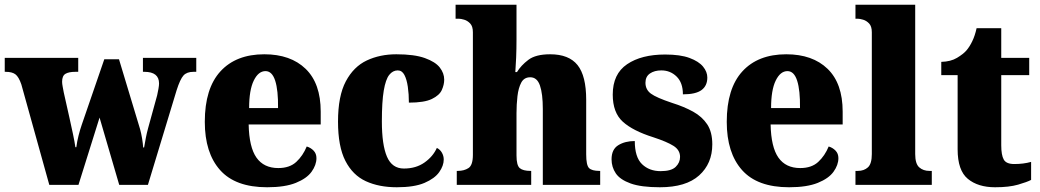

<svg xmlns="http://www.w3.org/2000/svg" viewBox="-26 -780 4387 810"><path d="M64 -424Q53 -456 39 -466.5Q25 -477 -2 -477H-6V-536H304V-477H292Q264 -477 250 -468.5Q236 -460 236 -435Q236 -427 238.5 -414Q241 -401 243 -390L267 -283Q275 -247 282 -214Q289 -181 292 -159H296Q299 -183 305.5 -208.5Q312 -234 319 -254L414 -530H476L565 -235Q570 -217 573.5 -195.5Q577 -174 578 -158H582Q586 -181 589.5 -199.5Q593 -218 599 -240L637 -378Q640 -391 642.5 -405.5Q645 -420 645 -428Q645 -477 583 -477H577V-536H802V-477H790Q762 -477 748 -461.5Q734 -446 719 -399L598 0H477L394 -284L305 0H182Z M1101 10Q967 10 902.5 -62.5Q838 -135 838 -266Q838 -407 904 -479Q970 -551 1089 -551Q1200 -551 1263.5 -489.5Q1327 -428 1327 -309V-255H1023Q1025 -159 1056 -115Q1087 -71 1148 -71Q1196 -71 1224 -97Q1252 -123 1268 -162Q1285 -157 1297 -144.5Q1309 -132 1309 -113Q1309 -84 1288.5 -55.5Q1268 -27 1222 -8.5Q1176 10 1101 10ZM1147 -324Q1148 -399 1135 -439.5Q1122 -480 1094 -480Q1064 -480 1044.5 -440Q1025 -400 1025 -324Z M1648 10Q1573 10 1517.5 -15.5Q1462 -41 1431 -101.5Q1400 -162 1400 -267Q1400 -375 1433 -437Q1466 -499 1521.5 -525Q1577 -551 1646 -551Q1722 -551 1766.5 -535Q1811 -519 1829.5 -495Q1848 -471 1848 -444Q1848 -423 1838 -400.5Q1828 -378 1796 -362.5Q1764 -347 1699 -347Q1699 -383 1694.5 -414Q1690 -445 1680 -464Q1670 -483 1652 -483Q1631 -483 1616 -464Q1601 -445 1593 -398Q1585 -351 1585 -268Q1585 -169 1606.5 -119Q1628 -69 1678 -69Q1729 -69 1765 -94.5Q1801 -120 1817 -156Q1831 -149 1838.5 -135.5Q1846 -122 1846 -107Q1846 -81 1827 -54Q1808 -27 1765 -8.5Q1722 10 1648 10Z M1901 0V-59H1905Q1932 -59 1950.5 -71Q1969 -83 1969 -127V-644Q1969 -669 1957.5 -681Q1946 -693 1932 -697Q1918 -701 1910 -701H1896V-760H2153V-614Q2153 -574 2151.5 -537Q2150 -500 2148 -476H2155Q2172 -504 2203 -527.5Q2234 -551 2295 -551Q2374 -551 2410.5 -505.5Q2447 -460 2447 -359V-129Q2447 -83 2459 -71Q2471 -59 2503 -59H2506V0H2264V-320Q2264 -384 2252 -419Q2240 -454 2211 -454Q2185 -454 2173 -431.5Q2161 -409 2157 -374Q2153 -339 2153 -303V-124Q2153 -82 2167 -70.5Q2181 -59 2212 -59H2215V0Z M2758 10Q2679 10 2634.5 -6Q2590 -22 2572 -48.5Q2554 -75 2554 -108Q2554 -150 2582.5 -167.5Q2611 -185 2652 -185Q2652 -117 2682.5 -87.5Q2713 -58 2761 -58Q2806 -58 2824.5 -76Q2843 -94 2843 -118Q2843 -147 2815.5 -164.5Q2788 -182 2730 -201Q2644 -228 2601.5 -266.5Q2559 -305 2559 -381Q2559 -468 2619.5 -509Q2680 -550 2780 -550Q2844 -550 2883 -535.5Q2922 -521 2940 -499Q2958 -477 2958 -453Q2958 -418 2933.5 -400Q2909 -382 2855 -382Q2855 -431 2828.5 -457Q2802 -483 2764 -483Q2735 -483 2716 -470Q2697 -457 2697 -431Q2697 -402 2720 -385Q2743 -368 2809 -346Q2860 -330 2898 -309Q2936 -288 2957.5 -255.5Q2979 -223 2979 -171Q2979 -90 2923.5 -40Q2868 10 2758 10Z M3303 10Q3169 10 3104.5 -62.5Q3040 -135 3040 -266Q3040 -407 3106 -479Q3172 -551 3291 -551Q3402 -551 3465.5 -489.5Q3529 -428 3529 -309V-255H3225Q3227 -159 3258 -115Q3289 -71 3350 -71Q3398 -71 3426 -97Q3454 -123 3470 -162Q3487 -157 3499 -144.5Q3511 -132 3511 -113Q3511 -84 3490.5 -55.5Q3470 -27 3424 -8.5Q3378 10 3303 10ZM3349 -324Q3350 -399 3337 -439.5Q3324 -480 3296 -480Q3266 -480 3246.5 -440Q3227 -400 3227 -324Z M3583 0V-59H3593Q3619 -59 3635.5 -74Q3652 -89 3652 -130V-644Q3652 -669 3640.5 -681Q3629 -693 3615 -697Q3601 -701 3593 -701H3583V-760H3835V-130Q3835 -89 3852 -74Q3869 -59 3895 -59H3905V0Z M4172 10Q4100 10 4057 -25.5Q4014 -61 4014 -150V-463H3945V-519Q3985 -520 4011.5 -536Q4038 -552 4051 -567Q4064 -582 4075.5 -605.5Q4087 -629 4094 -661H4198V-536H4316V-463H4198V-167Q4198 -126 4208.5 -107Q4219 -88 4253 -88Q4292 -88 4324 -97V-21Q4307 -12 4269 -1Q4231 10 4172 10Z"/></svg>

Font: Noto Serif Thai SemiCondensed Black
Style: Regular
Weight: 900
Width: 4
Designer: Monotype Design Team
Foundry: Monotype Imaging Inc.
Version: Version 2.002; ttfautohint (v1.8.4.7-5d5b)